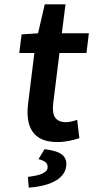

<svg xmlns="http://www.w3.org/2000/svg" viewBox="-20 -645 431 888"><path d="M110 -166C97 -60 131 12 245 12C284 12 319 3 347 -6L337 -91C322 -85 302 -80 285 -80C238 -80 219 -108 226 -166L255 -400H380L391 -491H266L283 -625H187L156 -491L80 -486L69 -400H139ZM186 45 158 91C186 98 203 109 200 132C197 156 160 167 109 173L113 223C199 217 278 188 286 125C292 78 264 54 186 45Z"/></svg>

Font: Falling Sky
Style: Obl
Weight: 400
Designer: Paul D. Hunt
Foundry: Adobe Systems Incorporated
Version: Version 1.02